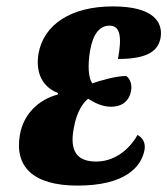

<svg xmlns="http://www.w3.org/2000/svg" viewBox="-20 -569 522 599"><path d="M222 10C369 10 421 -47 431 -102C435 -127 422 -141 409 -148C393 -118 349 -65 280 -65C219 -65 197 -99 210 -168C219 -222 240 -249 255 -261C274 -249 298 -236 326 -236C364 -236 384 -257 389 -286C392 -303 388 -321 374 -332C341 -332 291 -317 268 -309C256 -325 253 -363 261 -411C270 -462 290 -489 322 -489C355 -489 361 -454 348 -385C447 -385 474 -414 481 -451C489 -500 459 -549 332 -549C202 -549 116 -493 100 -401C90 -339 115 -296 161 -279L160 -274C100 -258 53 -213 42 -148C25 -50 82 10 222 10Z"/></svg>

Font: Noto Serif ExtraCondensed Black
Style: Italic
Weight: 900
Width: 2
Italic angle: -12°
Designer: Monotype Design Team
Foundry: Monotype Imaging Inc.
Version: Version 2.014